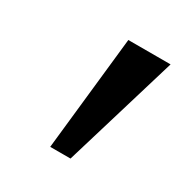

<svg xmlns="http://www.w3.org/2000/svg" viewBox="-99 -921 539 553"><g transform="rotate(30 170.0 -644.5)"><path d="M317 -834.5 203 -455.5H135.5L176.5 -834.5Z"/></g></svg>

Font: Merriweather 28pt Black
Style: Italic
Weight: 900
Italic angle: -7.8°
Version: Version 2.101